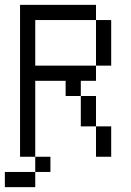

<svg xmlns="http://www.w3.org/2000/svg" viewBox="-20 -645 540 790"><path d="M375 -562.5H125V-375H375V-312.5H312.5V-250H250V-312.5H125V0H62.5V-625H375ZM0 62.5H125V125H0ZM125 0H187.5V62.5H125ZM312.5 -250H375V-125H312.5ZM375 -125H437.5V0H375ZM375 -562.5H437.5V-375H375Z"/></svg>

Font: 寒蝉点阵体 16px
Style: Regular
Weight: 400
Designer: Designed by Warren2060
Foundry: ChillType
Version: Version 1.000